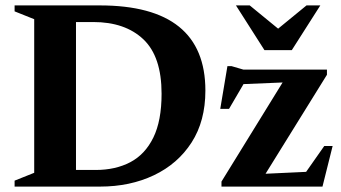

<svg xmlns="http://www.w3.org/2000/svg" viewBox="-20 -690 1260 710"><path d="M34 0V-22L106.5 -51V-619L34 -648V-670H349Q739.5 -670 739.5 -355Q739.5 -242.5 688.5 -163.2Q637.5 -84 549.2 -42Q461 0 350 0ZM577.5 -343.5Q577.5 -481 510 -544.8Q442.5 -608.5 325 -608.5H261V-61.5H334Q407 -61.5 461.8 -90.2Q516.5 -119 547 -181.2Q577.5 -243.5 577.5 -343.5ZM799 0V-18.5L1025 -385L880.5 -379L827 -287.5H794.5L821 -445.5H836L880.5 -432.5H1189V-413.5L962 -47.5L1112 -54.5L1179 -150H1210L1172.5 0ZM1164.5 -670 1059 -504.5H958L852.5 -670H903.5L1008.5 -584L1113.5 -670Z"/></svg>

Font: Newsreader 16pt
Style: Bold
Weight: 700
Designer: Hugues Gentile
Foundry: Production Type
Version: Version 1.003; ttfautohint (v1.8.3)